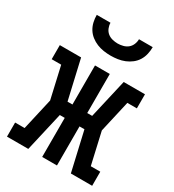

<svg xmlns="http://www.w3.org/2000/svg" viewBox="-179 -843 858 945"><g transform="rotate(30 250.0 -370.0)"><path d="M8 0V-80H62L103 -260L62 -440H8V-520H129L180 -298H208V-520H292V-298H320L371 -520H492V-440H438L397 -260L438 -80H492V0H371L320 -222H292V0H208V-222H180L129 0ZM250 -600Q230 -600 210 -603Q190 -606 171.5 -613.5Q153 -621 137 -633.5Q121 -646 110.5 -663Q100 -680 95.5 -700Q91 -720 91 -740H169Q169 -725 175 -710.5Q181 -696 192.5 -686.5Q204 -677 219.5 -673Q235 -669 250 -669Q265 -669 280.5 -673Q296 -677 307.5 -686.5Q319 -696 325 -710.5Q331 -725 331 -740H409Q409 -720 404.5 -700Q400 -680 389.5 -663Q379 -646 363 -633.5Q347 -621 328.5 -613.5Q310 -606 290 -603Q270 -600 250 -600Z"/></g></svg>

Font: Iosevka Curly Slab Medium
Style: Regular
Weight: 500
Monospace: yes
Designer: Belleve Invis
Foundry: Belleve Invis
Version: Version 22.1.2; ttfautohint (v1.8.4)